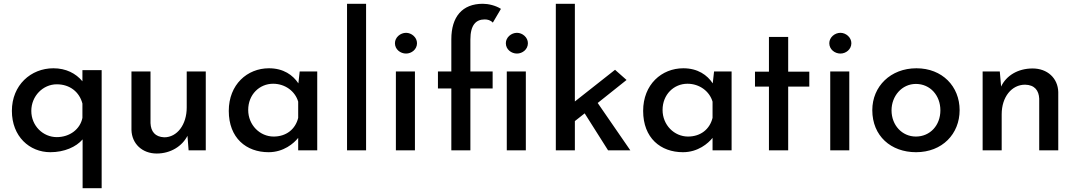

<svg xmlns="http://www.w3.org/2000/svg" viewBox="-20 -797 5711 1018"><path d="M247 10C321 10 384 -18 418 -58V201H519V-425H417V-366C382 -408 330 -435 263 -435C144 -435 43 -346 43 -209C43 -74 136 10 247 10ZM281 -70C208 -70 146 -130 146 -209C146 -288 208 -350 281 -350C351 -350 401 -309 417 -248V-172C405 -112 350 -70 281 -70Z M811 17C885 17 946 -22 974 -77L980 0H1071V-418H970V-227C970 -136 919 -69 851 -69C802 -71 780 -100 778 -144V-418H677V-108C679 -35 734 17 811 17Z M1404 10C1484 10 1538 -37 1561 -66V0H1662V-418H1569L1562 -355C1533 -399 1483 -435 1406 -435C1291 -435 1193 -349 1193 -209C1193 -65 1286 10 1404 10ZM1431 -73C1358 -73 1296 -134 1296 -214C1296 -296 1356 -353 1428 -353C1492 -353 1545 -313 1561 -258V-172C1546 -111 1497 -73 1431 -73Z M1820 -777V0H1921V-777Z M2074 -568C2074 -535 2103 -513 2133 -513C2162 -513 2191 -535 2191 -568C2191 -599 2162 -623 2133 -623C2103 -623 2074 -599 2074 -568ZM2079 -418V0H2180V-418Z M2373 0H2474V-328H2592V-418H2474V-587C2474 -664 2503 -694 2550 -694C2565 -694 2581 -690 2593 -677L2636 -750C2608 -768 2569 -777 2540 -777C2431 -777 2373 -708 2373 -589V-418H2302V-328H2373ZM2662 -568C2662 -535 2691 -513 2721 -513C2750 -513 2779 -535 2779 -568C2779 -599 2750 -623 2721 -623C2691 -623 2662 -599 2662 -568ZM2667 -418V0H2768V-418Z M2927 0H3028V-155L3080 -196L3204 0H3322L3149 -251L3302 -373L3241 -427L3028 -259V-777H2927Z M3601 10C3681 10 3735 -37 3758 -66V0H3859V-418H3766L3759 -355C3730 -399 3680 -435 3603 -435C3488 -435 3390 -349 3390 -209C3390 -65 3483 10 3601 10ZM3628 -73C3555 -73 3493 -134 3493 -214C3493 -296 3553 -353 3625 -353C3689 -353 3742 -313 3758 -258V-172C3743 -111 3694 -73 3628 -73Z M4057 -601V-417H3983V-338H4057V0H4159V-338H4271V-417H4159V-601Z M4377 -568C4377 -535 4406 -513 4436 -513C4465 -513 4494 -535 4494 -568C4494 -599 4465 -623 4436 -623C4406 -623 4377 -599 4377 -568ZM4382 -418V0H4483V-418Z M4605 -213C4605 -76 4704 10 4837 10C4976 10 5068 -87 5068 -213C5068 -339 4976 -435 4839 -435C4702 -435 4605 -339 4605 -213ZM4707 -212C4707 -288 4762 -352 4836 -352C4912 -352 4966 -291 4966 -212C4966 -133 4912 -73 4836 -73C4763 -73 4707 -133 4707 -212Z M5281 -418H5190V0H5291V-191C5291 -283 5344 -348 5415 -348C5466 -347 5488 -317 5490 -274V0H5591V-309C5589 -383 5533 -434 5455 -434C5377 -434 5315 -396 5288 -338Z"/></svg>

Font: Reem Kufi
Style: Regular
Weight: 400
Designer: Khaled Hosny
Version: Version 0.007